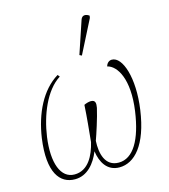

<svg xmlns="http://www.w3.org/2000/svg" viewBox="-119 -899 883 1003"><g transform="rotate(-15 322.5 -397.5)"><path d="M364 -605 455 -784 457 -796C441 -808 419 -811 411 -787L352 -611ZM50 -242C25 -61 81 10 163 10C230 10 274 -45 298 -105C306 -46 336 10 403 10C485 10 559 -68 585 -252C609 -420 567 -544 509 -544C494 -544 481 -533 477 -516C529 -504 581 -421 557 -252C536 -104 485 -15 406 -15C332 -15 315 -89 319 -156C329 -183 358 -271 369 -321C373 -344 373 -363 347 -363C335 -363 320 -358 310 -353C306 -283 299 -218 293 -156C277 -89 242 -15 167 -15C92 -15 59 -105 78 -242C94 -355 142 -477 224 -529L215 -540C124 -485 69 -372 50 -242Z"/></g></svg>

Font: Noto Serif Condensed Thin
Style: Italic
Weight: 100
Width: 3
Italic angle: -12°
Designer: Monotype Design Team
Foundry: Monotype Imaging Inc.
Version: Version 2.013